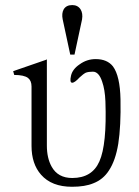

<svg xmlns="http://www.w3.org/2000/svg" viewBox="-20 -715 540 746"><path d="M269.5 -502.9 298.8 -639.6Q302.7 -663.1 293 -678.7Q282.2 -695.3 260.7 -695.3Q237.3 -695.3 227.5 -678.7Q218.8 -663.1 223.6 -639.6L252.9 -502.9ZM158.2 -482.4 31.2 -438.5 35.2 -423.8Q73.2 -423.8 88.9 -412.1Q102.5 -401.4 102.5 -378.9V-148.4Q102.5 -78.1 139.6 -36.1Q180.7 10.7 259.8 10.7Q310.5 10.7 342.8 -2.9Q380.9 -17.6 403.3 -52.7Q428.7 -90.8 439.5 -156.2Q450.2 -224.6 448.2 -329.1Q446.3 -419.9 418.9 -457Q396.5 -485.4 351.6 -485.4Q317.4 -485.4 289.1 -464.8Q261.7 -446.3 255.9 -420.9Q250 -394.5 259.8 -393.6Q269.5 -392.6 289.1 -414.1Q303.7 -427.7 313.5 -432.6Q324.2 -436.5 340.8 -436.5Q364.3 -436.5 377 -397.5Q387.7 -367.2 389.6 -321.3Q395.5 -153.3 366.2 -87.9Q337.9 -23.4 260.7 -23.4Q205.1 -23.4 180.7 -67.4Q162.1 -100.6 162.1 -149.4V-484.4Z"/></svg>

Font: BatangChe
Style: Regular
Weight: 400
Monospace: yes
Version: Version 2.21